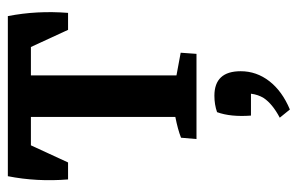

<svg xmlns="http://www.w3.org/2000/svg" viewBox="-156 -368 763 492"><g transform="rotate(-90 226.0 -121.5)"><path d="M116.2 0 119.6 -39.6Q140.6 -47.9 172.9 -54.2V-424.3H100.1L56.2 -329.1H12.7Q6.3 -409.2 21 -483.4H431.2Q445.8 -409.2 439.5 -329.1H396L352.1 -424.3H279.3V-51.3L337.4 -40.5L334.5 0ZM191.9 239.3 170.9 213.4Q206.1 194.8 221.2 172.4Q230 158.2 232.4 139.6H176.3Q172.4 87.4 185.1 52.7Q204.6 45.9 227.1 45.9Q290 45.9 290 113.3Q290 153.8 264.4 186.8Q238.8 219.7 191.9 239.3Z"/></g></svg>

Font: Markazi Text SemiBold
Style: Regular
Weight: 600
Designer: Borna Izadpanah (Arabic designer), Fiona Ross (Arabic design director) and Florian Runge (Latin designer)
Foundry: Borna Izadpanah and Florian Runge
Version: Version 1.001; ttfautohint (v1.8.3)